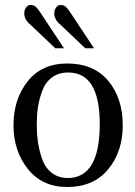

<svg xmlns="http://www.w3.org/2000/svg" viewBox="-20 -733 541 768"><path d="M34 -232Q34 -336 90.5 -407.5Q147 -479 249 -479Q355 -479 413 -409.5Q471 -340 471 -232Q471 -126 412.5 -55.5Q354 15 249 15Q149 15 91.5 -57Q34 -129 34 -232ZM127 -233Q127 -198 131.5 -166Q136 -134 148 -98.5Q160 -63 186.5 -42Q213 -21 251 -21Q379 -21 379 -237Q379 -443 253 -443Q214 -443 187.5 -423Q161 -403 148.5 -368.5Q136 -334 131.5 -302Q127 -270 127 -233ZM142 -682 236 -540H228Q219 -540 210 -540H201L102 -634Q77 -654 77 -680Q77 -692 84 -702.5Q91 -713 102 -713Q115 -713 123 -706Q131 -699 142 -682ZM262 -682 356 -540H348Q339 -540 330 -540H321L222 -634Q197 -654 197 -680Q197 -692 204 -702.5Q211 -713 222 -713Q235 -713 243 -706Q251 -699 262 -682Z"/></svg>

Font: Academico
Style: Regular
Weight: 400
Foundry: Steinberg Media Technologies GmbH
Version: Version 0.902